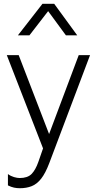

<svg xmlns="http://www.w3.org/2000/svg" viewBox="-20 -772 513 1017"><path d="M85 225Q69.5 225 54.2 221.8Q39 218.5 22 210V150Q37 161 54.2 166Q71.5 171 84 171Q126 171 147 149.8Q168 128.5 183 86L208 14L16 -480H79L240 -62L397 -480H457L241 92Q220.5 146 197.8 174.8Q175 203.5 147.5 214.2Q120 225 85 225ZM75 -585 205 -752H267L389 -585H329L235 -713L136 -585Z"/></svg>

Font: Geologica-Sharp
Style: Regular
Weight: 100
Designer: Sindre Bremnes, Frode Helland
Foundry: Monokrom Skriftforlag AS
Version: Version 1.010;gftools[0.9.28]